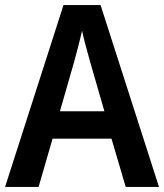

<svg xmlns="http://www.w3.org/2000/svg" viewBox="-20 -736 647 756"><path d="M475 0H606L376 -716H230L0 0H132L187 -190H419ZM335 -492 391 -298H216L272 -493C279 -519 295 -578 303 -615C310 -580 326 -526 335 -492Z"/></svg>

Font: Noto Sans Gurmukhi SemiCondensed SemiBold
Style: Regular
Weight: 600
Width: 4
Designer: Jelle Bosma - Monotype Design Team
Foundry: Monotype Imaging Inc.
Version: Version 2.004